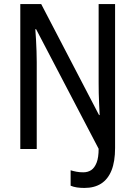

<svg xmlns="http://www.w3.org/2000/svg" viewBox="-20 -734 666 946"><path d="M396 192Q376 192 359 189.5Q342 187 328 181V105Q341 109 356.5 112Q372 115 390 115Q413 115 429.5 104Q446 93 456 67.5Q466 42 466 -1L158 -590H154Q156 -566 157.5 -538Q159 -510 160 -481.5Q161 -453 161 -428V0H80V-714H183L468 -167H471Q470 -193 468.5 -220.5Q467 -248 466.5 -275Q466 -302 466 -327V-714H547V-5Q547 62 529.5 105.5Q512 149 478.5 170.5Q445 192 396 192Z"/></svg>

Font: Noto Sans Arabic Condensed
Style: Regular
Weight: 400
Width: 3
Designer: Monotype Design Team, Nadine Chahine, Nizar Qandah and Khaled Hosny
Foundry: Monotype Imaging Inc.
Version: Version 2.012